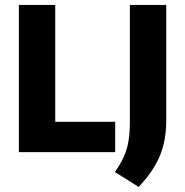

<svg xmlns="http://www.w3.org/2000/svg" viewBox="-20 -615 748 776"><path d="M56.3 0V-595H203.3V-122.6H445.5V0ZM540.4 140.5 444.1 80Q467.5 47.6 480.9 17.5Q494.2 -12.6 499.5 -46.1Q504.9 -79.5 504.9 -122V-595H651.9V-126.1Q651.9 -76.1 641.3 -31.7Q630.7 12.7 606.1 54.9Q581.5 97.1 540.4 140.5Z"/></svg>

Font: Encode Sans SC Condensed Thin
Style: Regular
Weight: 100
Width: 3
Designer: Multiple Designers
Foundry: Impallari Type
Version: Version 3.002